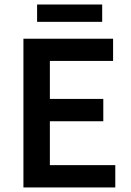

<svg xmlns="http://www.w3.org/2000/svg" viewBox="-20 -824 578 844"><path d="M143.1 -728V-804.2H429.2V-728ZM83 0V-653.8H477.1V-556.2H199.2V-389.2H434.1V-291H199.2V-98.1H486.8V0Z"/></svg>

Font: SourceSansPro-Semibold
Style: Regular
Weight: 600
Designer: Paul D. Hunt
Foundry: Adobe Systems Incorporated
Version: Version 2.020;PS 2.0;hotconv 1.0.86;makeotf.lib2.5.63406